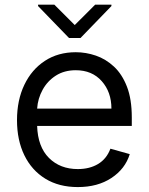

<svg xmlns="http://www.w3.org/2000/svg" viewBox="-20 -771 622 803"><path d="M305.4 11.4Q226.6 11.4 169.6 -23.6Q112.6 -58.6 81.9 -121.6Q51.1 -184.7 51.1 -268.5Q51.1 -352.3 81.9 -416.4Q112.6 -480.5 167.8 -516.5Q223 -552.6 296.9 -552.6Q339.5 -552.6 381 -538.4Q422.6 -524.1 456.7 -492.4Q490.8 -460.6 511 -408.4Q531.2 -356.2 531.2 -279.8V-244.3H135.3Q138.1 -157 184.8 -110.4Q231.5 -63.9 305.4 -63.9Q354.8 -63.9 390.3 -85.2Q425.8 -106.5 441.8 -149.1L522.7 -126.4Q503.6 -64.6 446 -26.6Q388.5 11.4 305.4 11.4ZM135.3 -316.8H446Q446 -386 405.5 -431.6Q365.1 -477.3 296.9 -477.3Q248.9 -477.3 213.8 -454.9Q178.6 -432.5 158.4 -395.8Q138.1 -359 135.3 -316.8ZM207.4 -751.4 292.6 -666.2 377.8 -751.4H446V-745.7L316.8 -612.2H268.5L139.2 -745.7V-751.4Z"/></svg>

Font: Inter UI
Style: Regular
Weight: 400
Designer: Rasmus Andersson
Foundry: rsms
Version: 3.2;8d6f07862